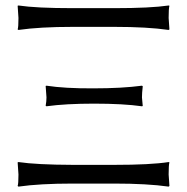

<svg xmlns="http://www.w3.org/2000/svg" viewBox="-20 -675 688 706"><path d="M150.9 -284.2 147.9 -286.1Q150.9 -302.2 150.9 -316.9Q150.9 -316.9 147.9 -358.9L150.9 -359.9Q218.3 -349.6 322.3 -350.1Q428.7 -350.1 502 -359.9L504.9 -357.9Q502 -332 502 -316.9Q502 -316.9 504.9 -285.2L502 -284.2Q433.1 -293.9 325.7 -293.9Q221.7 -293.9 150.9 -284.2ZM399.9 -576.2H248Q126 -576.2 47.9 -564.9L44.9 -566.9Q47.9 -574.7 47.9 -608.9Q47.9 -608.9 44.9 -653.8L47.9 -654.8Q113.8 -645 248 -645H399.9Q533.7 -645 600.1 -654.8L603 -653.8Q600.1 -644 600.1 -608.9Q600.1 -608.9 603 -566.9L600.1 -564.9Q522 -576.2 399.9 -576.2ZM399.9 0H248Q126 0 47.9 11.2L44.9 8.8Q47.9 1 47.9 -33.2Q47.9 -33.2 44.9 -78.1L47.9 -79.1Q113.8 -69.3 248 -68.8H399.9Q533.7 -68.8 600.1 -79.1L603 -78.1Q600.1 -68.4 600.1 -33.2Q600.1 -33.2 603 8.8L600.1 11.2Q522 0 399.9 0Z"/></svg>

Font: Biolilbert
Style: Regular
Weight: 400
Designer: Philipp H. Poll
Foundry: Philipp H. Poll
Version: Version 1.1.0